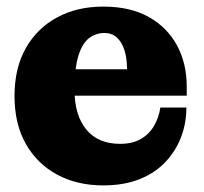

<svg xmlns="http://www.w3.org/2000/svg" viewBox="-20 -550 618 582"><path d="M293 12Q214 12 153.5 -20.5Q93 -53 58.5 -113.5Q24 -174 24 -259Q24 -344 58.5 -404.5Q93 -465 153.5 -497.5Q214 -530 293 -530L297 -450Q270 -450 249.5 -434Q229 -418 217.5 -380.5Q206 -343 206 -276Q206 -201 241.5 -157.5Q277 -114 344 -114Q382 -114 407.5 -129Q433 -144 447.5 -169.5Q462 -195 466 -224H545Q545 -176 528.5 -133.5Q512 -91 480.5 -58Q449 -25 402 -6.5Q355 12 293 12ZM114 -260V-340H365L546 -287V-260ZM365 -340Q365 -374 357 -398.5Q349 -423 334 -436.5Q319 -450 297 -450L293 -530Q375 -530 431 -498.5Q487 -467 516.5 -412.5Q546 -358 546 -287Z"/></svg>

Font: Montagu Slab 144pt
Style: Bold
Weight: 700
Designer: Florian Karsten
Foundry: Florian Karsten
Version: Version 1.000